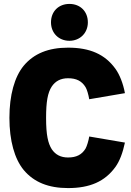

<svg xmlns="http://www.w3.org/2000/svg" viewBox="-20 -951 669 979"><path d="M334 -743C388 -743 428 -783 428 -837C428 -893 389 -931 334 -931C279 -931 240 -893 240 -837C240 -783 279 -743 334 -743ZM327 8C439 8 515 -26 568 -99C590 -129 606 -172 617 -224L435 -255C432 -235 423 -205 416 -193C397 -162 369 -148 327 -148C290 -148 263 -162 244 -190C225 -220 215 -262 215 -350C215 -432 223 -478 244 -510C263 -538 290 -552 327 -552C369 -552 397 -538 416 -507C423 -496 431 -469 435 -445L617 -476C608 -525 590 -571 568 -601C515 -674 439 -708 327 -708C227 -708 153 -678 101 -616C54 -559 28 -466 28 -350C28 -234 54 -141 101 -84C153 -22 227 8 327 8Z"/></svg>

Font: Arthouse Owned Black
Style: Regular
Weight: 900
Designer: Jeremy Tribby
Foundry: Tribby Type
Version: Version 1.000;PS 001.000;hotconv 1.0.88;makeotf.lib2.5.64775